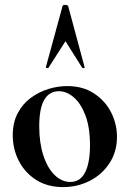

<svg xmlns="http://www.w3.org/2000/svg" viewBox="-20 -750 529 783"><path d="M237 13Q174 13 128 -16Q82 -45 57 -93.5Q32 -142 32 -198Q32 -250 52 -288Q72 -326 105 -350.5Q138 -375 177 -387Q216 -399 254 -399Q318 -399 363.5 -369Q409 -339 433 -292Q457 -245 457 -192Q457 -131 426.5 -84.5Q396 -38 346 -12.5Q296 13 237 13ZM267 -8Q307 -8 327 -47Q347 -86 347 -157Q347 -230 328.5 -279Q310 -328 281 -353Q252 -378 220 -378Q181 -378 160.5 -343Q140 -308 140 -235Q140 -167 157 -115.5Q174 -64 203 -36Q232 -8 267 -8ZM325 -476Q327 -474 322 -472.5Q317 -471 315 -474L247 -582L178 -474Q177 -471 171.5 -472.5Q166 -474 167 -476L235 -725Q236 -730 246 -730Q256 -730 258 -725Z"/></svg>

Font: Cormorant Infant Light
Style: Regular
Weight: 300
Designer: Christian Thalmann (Catharsis Fonts)
Foundry: Catharsis Fonts
Version: Version 4.001